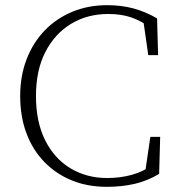

<svg xmlns="http://www.w3.org/2000/svg" viewBox="-20 -708 690 742"><path d="M393 14Q318 14 257 -11Q196 -36 151 -82.5Q106 -129 82 -193.5Q58 -258 58 -337Q58 -415 83 -479.5Q108 -544 153 -590.5Q198 -637 259.5 -662.5Q321 -688 394 -688Q449 -688 495.5 -675.5Q542 -663 587 -637L591 -495H553L532 -641L569 -632V-596Q527 -627 488 -640.5Q449 -654 399 -654Q317 -654 254 -615.5Q191 -577 155 -506.5Q119 -436 119 -337Q119 -237 154.5 -166Q190 -95 252.5 -57.5Q315 -20 394 -20Q445 -20 490 -32.5Q535 -45 574 -74V-42L540 -36L561 -179H599L595 -36Q550 -9 500.5 2.5Q451 14 393 14Z"/></svg>

Font: Source Serif 4 18pt Light
Style: Regular
Weight: 300
Designer: Frank Grießhammer
Foundry: Adobe Systems Incorporated
Version: Version 4.004;hotconv 1.0.116;makeotfexe 2.5.65601